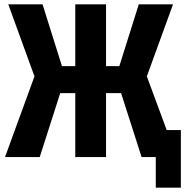

<svg xmlns="http://www.w3.org/2000/svg" viewBox="-20 -720 859 880"><path d="M466 0H325V-293H256L162 0H3L138 -370L18 -700H175L264 -417H325V-700H466V-417H527L616 -700H773L653 -370L744 -124H809V140H694V0H629L535 -293H466Z"/></svg>

Font: Tektur SemiCondensed SemiBold
Style: Regular
Weight: 600
Width: 4
Designer: Adam Jagosz
Foundry: Adam Jagosz
Version: Version 1.005;gftools[0.9.30]